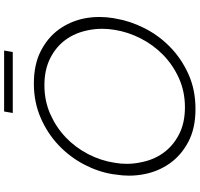

<svg xmlns="http://www.w3.org/2000/svg" viewBox="-38 -892 947 910"><g transform="rotate(-90 435.0 -436.5)"><path d="M374 17Q282 17 218 -17Q154 -51 116 -105Q78 -159 65 -226Q58 -262 58 -298Q58 -329 63 -359L65 -375Q76 -444 111 -511Q146 -578 201.5 -631Q257 -684 331.5 -716.5Q406 -749 495 -749Q584 -749 648 -716.5Q712 -684 750.5 -631Q789 -578 803 -511Q810 -475 810 -438Q810 -407 805 -375L802 -359Q791 -293 757.5 -226Q724 -159 669.5 -105Q615 -51 540.5 -17Q466 17 374 17ZM382 -33Q457 -33 520 -61.5Q583 -90 630.5 -136.5Q678 -183 708.5 -243Q739 -303 749 -366Q754 -396 754 -425Q754 -460 747 -493Q735 -553 702 -598.5Q669 -644 614.5 -671.5Q560 -699 487 -699Q413 -699 350.5 -671.5Q288 -644 240 -598.5Q192 -553 160.5 -492.5Q129 -432 119 -366Q114 -337 114 -309Q114 -276 121 -243Q132 -183 165 -136.5Q198 -90 252.5 -61.5Q307 -33 382 -33ZM355 -849 362 -890H651L644 -849Z"/></g></svg>

Font: Sora ExtraLight
Style: Italic
Weight: 200
Designer: Jonathan Barnbrook, Juli√°n Moncada
Version: Version 1.000